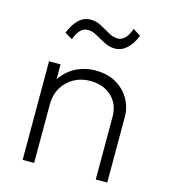

<svg xmlns="http://www.w3.org/2000/svg" viewBox="-109 -817 795 903"><g transform="rotate(15 288.5 -365.0)"><path d="M85 0V-480H141V-408Q174 -454.5 217.5 -474.8Q261 -495 306 -495Q369.5 -495 412 -469Q454.5 -443 475.8 -403.2Q497 -363.5 497 -323V0H441V-306Q441 -366 401.5 -403.5Q362 -441 296 -441Q253 -441 217.8 -421.5Q182.5 -402 161.8 -366.8Q141 -331.5 141 -285V0ZM162 -608 125 -630Q140 -670 165.2 -695Q190.5 -720 224 -720Q251.5 -720 276.2 -706.8Q301 -693.5 323.8 -680.2Q346.5 -667 368 -667Q389 -667 404.8 -684Q420.5 -701 430 -730L467 -707Q451.5 -665 425.5 -641.5Q399.5 -618 368 -618Q340.5 -618 315.8 -631Q291 -644 268.2 -657Q245.5 -670 224 -670Q183.5 -670 162 -608Z"/></g></svg>

Font: Geologica Thin
Style: Regular
Weight: 100
Designer: Sindre Bremnes, Frode Helland
Foundry: Monokrom Skriftforlag AS
Version: Version 1.010; ttfautohint (v1.8.4.7-5d5b);gftools[0.9.28]